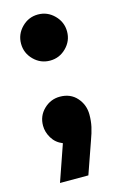

<svg xmlns="http://www.w3.org/2000/svg" viewBox="-108 -573 483 778"><g transform="rotate(-15 133.0 -184.5)"><path d="M133.7 -332.3Q94 -332.3 65.7 -360.8Q37.3 -389.3 37.3 -428.7Q37.3 -468.3 65.7 -497Q94 -525.7 133.7 -525.7Q173.3 -525.7 201.8 -497Q230.3 -468.3 230.3 -428.7Q230.3 -389.3 201.8 -360.8Q173.3 -332.3 133.7 -332.3ZM43.7 157 96.7 4.3Q67.7 -7.3 52.5 -32.7Q37.3 -58 37.3 -84.7Q37.3 -125.7 65.8 -153.3Q94.3 -181 133.3 -181Q177.7 -181 204.2 -151Q230.7 -121 230.7 -80Q230.7 -53 225.5 -29.3Q220.3 -5.7 209 24.7L162.7 157Z"/></g></svg>

Font: MuseoModerno Thin
Style: Regular
Weight: 100
Designer: Pablo Cosgaya, Héctor Gatti, Marcela Romero, and the Authors of The MuseoModerno Project.
Foundry: Omnibus-Type Team
Version: Version 1.003